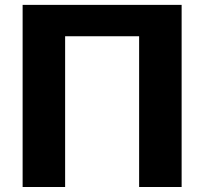

<svg xmlns="http://www.w3.org/2000/svg" viewBox="-20 -748 817 768"><path d="M706.5 0H536.5V-603H240.5V0H70.5V-728.5H706.5Z"/></svg>

Font: Lato ExtraBold
Style: Regular
Weight: 800
Designer: Lukasz Dziedzic with Adam Twardoch and Botio Nikoltchev
Foundry: tyPoland Lukasz Dziedzic
Version: Version 2.015; 2015-08-06; http://www.latofonts.com/